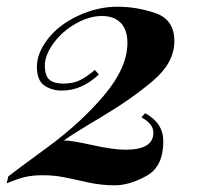

<svg xmlns="http://www.w3.org/2000/svg" viewBox="-45 -551 600 577"><path d="M332.5 -101.1Q416 -101.1 416 -152.3Q416 -179.2 379.9 -198.2L391.1 -210.9Q445.8 -181.6 445.8 -126Q445.8 -49.8 394.5 -22Q343.3 5.9 300.3 5.9Q257.3 5.9 216.8 -3.4Q176.3 -12.7 146.2 -18.6Q116.2 -24.4 84 -24.4Q51.8 -24.4 29.1 -18.8Q6.3 -13.2 -24.9 0L-20 -21Q-6.3 -32.2 95.7 -106.9Q197.8 -181.6 267.8 -264.6Q337.9 -347.7 337.9 -421.9Q337.9 -461.4 317.9 -482.2Q297.9 -502.9 260.7 -502.9Q223.6 -502.9 183.1 -480.2Q142.6 -457.5 116.2 -421.6Q89.8 -385.7 89.8 -354.5Q89.8 -323.2 103.5 -311.5Q117.2 -299.8 145.5 -299.8Q173.8 -299.8 194.3 -309.6Q214.8 -319.3 240.2 -340.8L252 -327.1Q200.7 -278.8 141.1 -278.8Q110.4 -278.8 88.1 -294.2Q65.9 -309.6 65.9 -350.6Q65.9 -391.6 98.9 -434.1Q131.8 -476.6 189.9 -503.7Q248 -530.8 307.6 -530.8Q367.2 -530.8 423.1 -511.2Q479 -491.7 479 -427.2Q479 -362.8 414.6 -308.1Q350.1 -253.4 260 -199.7Q169.9 -146 147 -128.9Q169.9 -128.9 232.4 -115Q294.9 -101.1 332.5 -101.1Z"/></svg>

Font: PlayfairDisplay-BoldItalic
Style: Bold Italic
Weight: 700
Italic angle: -14.9847°
Designer: Claus Eggers Sørensen
Foundry: Claus Eggers Sørensen
Version: Version 1.002;PS 001.002;hotconv 1.0.70;makeotf.lib2.5.58329